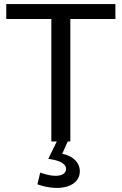

<svg xmlns="http://www.w3.org/2000/svg" viewBox="-20 -700 602 950"><path d="M234 0H261L219 86C273 93 307 109 307 136C307 166 265 185 179 154L165 212C281 253 375 220 375 148C375 104 341 71 288 61L315 0H328V-606H551V-680H11V-606H234Z"/></svg>

Font: Ronzino
Style: Regular
Weight: 400
Designer: Nunzio Mazzaferro
Foundry: Collletttivo
Version: Version 1.000;Glyphs 3.3 (3337)